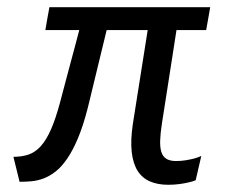

<svg xmlns="http://www.w3.org/2000/svg" viewBox="-20 -507 628 537"><path d="M393.1 -422.9H278.3L225.6 -205.6Q212.9 -155.8 198.2 -120.8Q183.6 -85.9 167.7 -63Q151.9 -40 135.3 -27.1Q118.7 -14.2 101.6 -7.8Q84.5 -1.5 67.6 0Q50.8 1.5 34.7 1.5Q33.7 -2.9 31.2 -12.9Q28.8 -22.9 26.1 -33.7Q23.4 -44.4 21 -54.2Q18.6 -64 17.6 -68.4Q41 -68.4 59.8 -74.7Q78.6 -81.1 94 -98.1Q109.4 -115.2 122.6 -145Q135.7 -174.8 148.4 -222.2Q154.3 -244.6 161.1 -270.3Q168 -295.9 175 -322.5Q182.1 -349.1 189 -374.8Q195.8 -400.4 201.7 -422.9H106.9Q109.4 -438.5 112.3 -454.6Q115.2 -470.7 118.2 -486.8H567.9Q564.9 -470.7 562.3 -454.6Q559.6 -438.5 556.6 -422.9H473.6Q463.4 -357.4 453.4 -293Q443.4 -228.5 433.1 -163.1Q428.7 -135.3 428 -115.2Q427.2 -95.2 431.2 -82.3Q435.1 -69.3 445.1 -63Q455.1 -56.6 472.2 -56.6Q486.8 -56.6 499.8 -58.8Q512.7 -61 522.5 -63.5Q533.7 -66.4 543 -70.8Q539.1 -53.7 535.2 -37.1Q531.2 -20.5 527.3 -2.9Q518.1 1 506.3 3.4Q496.1 5.9 481.9 7.8Q467.8 9.8 450.2 9.8Q421.4 9.8 399.7 0.5Q377.9 -8.8 365 -29.1Q352.1 -49.3 348.4 -81.8Q344.7 -114.3 351.6 -160.6Z"/></svg>

Font: Mako
Style: Regular
Weight: 400
Designer: vernon adams
Foundry: vernon adams
Version: Version 1.000